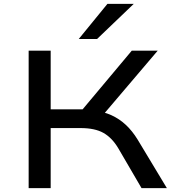

<svg xmlns="http://www.w3.org/2000/svg" viewBox="-20 -965 892 985"><path d="M127 0V-705H240V-404H418L387 -384L656 -705H789L499 -364L454 -399Q510 -393 551.5 -374Q593 -355 626 -324Q659 -293 686 -249L836 0H706L587 -204Q555 -258 511 -283Q467 -308 393 -308H240V0ZM384 -765 531 -945H666L478 -765Z"/></svg>

Font: Nunito Sans 7pt Expanded Medium
Style: Regular
Weight: 500
Width: 7
Designer: Vernon Adams
Foundry: Vernon Adams
Version: Version 3.101;gftools[0.9.27]